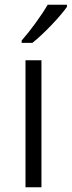

<svg xmlns="http://www.w3.org/2000/svg" viewBox="-20 -786 301 806"><path d="M261 -757V-766H180C155 -722 105 -654 71 -616V-606H116C165 -645 233 -717 261 -757ZM154 0V-533H87V0Z"/></svg>

Font: Noto Sans Thaana Light
Style: Regular
Weight: 300
Designer: David Williams
Foundry: Google Inc.
Version: Version 3.001